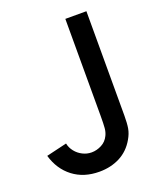

<svg xmlns="http://www.w3.org/2000/svg" viewBox="-136 -807 761 908"><g transform="rotate(-20 244.0 -353.0)"><path d="M0 -140.5 103.5 -165Q108 -142.5 122.8 -124Q137.5 -105.5 158.8 -94.8Q180 -84 203.5 -84Q229.5 -84 254 -96.8Q278.5 -109.5 290.5 -135Q298.5 -151 300.2 -171.2Q302 -191.5 302 -230.5V-720H408V-230.5V-194Q408 -156 403.8 -131.2Q399.5 -106.5 384.5 -81Q357 -33 311 -9.2Q265 14.5 207 14.5Q129 14.5 75 -26.8Q21 -68 0 -140.5Z"/></g></svg>

Font: Hauora SemiBold
Style: Regular
Weight: 600
Designer: Wayne Shih
Foundry: WCYS
Version: Version 1.001